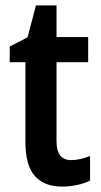

<svg xmlns="http://www.w3.org/2000/svg" viewBox="-20 -680 374 710"><path d="M243 -88Q260 -88 277.5 -92Q295 -96 313 -103V-12Q293 -2 265.5 4Q238 10 209 10Q144 10 109 -29Q74 -68 74 -155V-450H16V-508L82 -542L113 -660H189V-543H306V-450H189V-157Q189 -88 243 -88Z"/></svg>

Font: Noto Sans Sinhala Condensed SemiBold
Style: Regular
Weight: 600
Width: 3
Designer: Jelle Bosma - Monotype Design Team
Foundry: Monotype Imaging Inc.
Version: Version 2.006; ttfautohint (v1.8.4.7-5d5b)